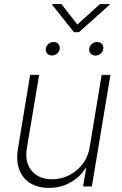

<svg xmlns="http://www.w3.org/2000/svg" viewBox="-20 -912 597 939"><path d="M418.9 -193.4 477.1 -545.9H520L429.2 0H386.2L401.4 -88.9H397.5Q372.1 -46.4 324.2 -19.5Q276.4 7.3 218.3 6.8Q165 6.8 127.7 -16.4Q90.3 -39.6 74.2 -82.8Q58.1 -126 67.9 -185.5L127.4 -545.9H171.4L111.3 -187Q100.1 -119.1 134.8 -77.1Q169.4 -35.2 234.9 -35.2Q277.8 -35.2 316.9 -54.4Q356 -73.7 383.5 -109.4Q411.1 -145 418.9 -193.4ZM204.1 -675.8Q206.1 -687.5 216.3 -697Q226.6 -706.5 241.2 -706.5Q257.8 -706.5 265.9 -696.5Q273.9 -686.5 271.5 -671.9Q270 -659.2 259.5 -650.1Q249 -641.1 234.4 -640.6Q218.3 -641.1 210 -651.1Q201.7 -661.1 204.1 -675.8ZM416.5 -675.3Q418.9 -687 429.2 -696.8Q439.5 -706.5 454.1 -706.5Q470.7 -706.5 479.2 -696Q487.8 -685.5 484.9 -671.4Q482.4 -658.2 472.2 -649.4Q461.9 -640.6 446.8 -640.1Q430.2 -640.6 422.1 -651.1Q414.1 -661.6 416.5 -675.3ZM280.3 -892.1 358.4 -792 468.8 -892.1H517.1L515.6 -888.2L365.7 -754.4H341.8L235.4 -888.2L235.8 -892.1Z"/></svg>

Font: Inter Tight ExtraLight
Style: Italic
Weight: 250
Italic angle: -9.39999°
Designer: Rasmus Andersson
Foundry: rsms
Version: Version 3.004